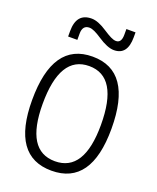

<svg xmlns="http://www.w3.org/2000/svg" viewBox="-168 -1021 921 1128"><g transform="rotate(20 293.0 -456.5)"><path d="M293 9.8Q44.9 9.8 44.9 -341.8Q44.9 -703.1 293 -703.1Q541 -703.1 541 -341.8Q541 9.8 293 9.8ZM293 -49.3Q475.1 -49.3 475.1 -341.8Q475.1 -644 293 -644Q110.8 -644 110.8 -341.8Q110.8 -49.3 293 -49.3ZM116.2 -764.6V-798.8Q116.2 -911.1 210.9 -911.1Q251.5 -911.1 308.6 -873Q335.9 -855 355.2 -845.5Q374.5 -835.9 388.7 -835.9Q422.9 -835.9 422.9 -887.2V-922.9H480V-892.1Q480 -781.2 395.5 -781.2Q355 -781.2 293.5 -822.3Q269.5 -838.4 250.2 -847.4Q231 -856.4 216.8 -856.4Q173.8 -856.4 173.8 -803.7V-764.6Z"/></g></svg>

Font: CaskaydiaCove NFP Light
Style: Regular
Weight: 300
Designer: Aaron Bell
Foundry: Saja Typeworks
Version: Version 2111.001; VTT 6.35;Nerd Fonts 3.1.1